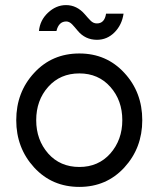

<svg xmlns="http://www.w3.org/2000/svg" viewBox="-20 -722 622 754"><path d="M360.7 -565.7Q400.8 -565.7 429.8 -595Q458.8 -624.2 465.2 -668.2H396.5Q390.7 -630 360.5 -630Q346.3 -630 335.7 -641Q330.7 -646 324.8 -652.5Q319 -659 313 -666Q281.8 -702 239.2 -702Q200.2 -702 168.2 -671.8Q137 -642.5 133 -600.3H201.7Q210.7 -637.7 240.2 -637.7Q252 -637.7 263 -626.7Q268 -621.7 273.4 -615.2Q278.8 -608.7 284.8 -601.7Q314.5 -565.7 360.7 -565.7ZM291.7 -433.7Q366.3 -433.7 413.3 -380.8Q460.3 -328 460.3 -250Q460.3 -172.8 413.3 -119.2Q366.3 -66.3 291.7 -66.3Q216.2 -66.3 169.2 -119.2Q122.2 -172.8 122.2 -250Q122.2 -328 169.2 -380.8Q216.2 -433.7 291.7 -433.7ZM291.7 -512Q184.3 -512 114.2 -435.8Q43.8 -359.8 43.8 -250Q43.8 -141 114.2 -64.2Q184.3 12 291.7 12Q398.2 12 468.3 -64.2Q538.7 -141 538.7 -250Q538.7 -359.8 468.3 -435.8Q398.2 -512 291.7 -512Z"/></svg>

Font: Unageo Variable
Style: Regular
Weight: 300
Designer: Richard Sepsi
Foundry: Richard Sepsi
Version: Version 2.200